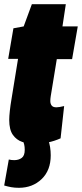

<svg xmlns="http://www.w3.org/2000/svg" viewBox="-20 -676 391 916"><path d="M286 -170 269 -16Q240 -3 209 3.5Q178 10 142 10Q113 10 86 1Q59 -8 41.5 -32.5Q24 -57 24 -104Q24 -121 27 -148Q30 -175 34 -198L66 -395H19L44 -541L93 -550L132 -656H294L278 -550H351L324 -394H251L222 -217Q221 -211 220.5 -205Q220 -199 220 -194Q220 -181 226.5 -172.5Q233 -164 249 -164Q256 -164 264.5 -165.5Q273 -167 286 -170ZM0 209 22 85Q34 88 48 88Q69 88 83.5 77.5Q98 67 98 39Q98 24 95.5 14Q93 4 89 -8L210 -9Q216 7 219 26Q222 45 222 65Q222 137 178.5 178.5Q135 220 70 220Q50 220 33.5 217Q17 214 0 209Z"/></svg>

Font: Georama Semi Condensed Black
Style: Italic
Weight: 900
Width: 4
Italic angle: -9°
Designer: Jean-Baptiste Levee
Foundry: Production Type
Version: Version 1.000